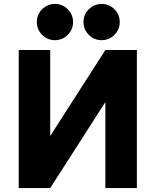

<svg xmlns="http://www.w3.org/2000/svg" viewBox="-20 -956 790 975"><path d="M194 -909Q221 -936 259 -936Q297 -936 324 -909Q351 -882 351 -844Q351 -806 324 -779Q297 -752 259 -752Q221 -752 194 -779Q167 -806 167 -844Q167 -882 194 -909ZM431 -909Q458 -936 496 -936Q534 -936 561 -909Q588 -882 588 -844Q588 -806 561 -779Q534 -752 496 -752Q458 -752 431 -779Q404 -806 404 -844Q404 -882 431 -909ZM515 -436V-1H675V-702H515L236 -267H235V-702H75V-1H235L514 -436Z"/></svg>

Font: Hussar
Style: BoldWeb
Weight: 700
Foundry: Cannot Into Space Fonts
Version: Version 2.00